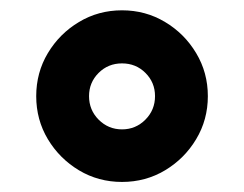

<svg xmlns="http://www.w3.org/2000/svg" viewBox="-20 -430 480 378"><path d="M51.3 -240.7Q51.3 -287.1 74.2 -325.4Q97.2 -363.8 135.5 -386.7Q173.8 -409.7 220.2 -409.7Q266.6 -409.7 304.9 -386.7Q343.3 -363.8 366.2 -325.4Q389.2 -287.1 389.2 -240.7Q389.2 -194.3 366.2 -156Q343.3 -117.7 304.9 -94.7Q266.6 -71.8 220.2 -71.8Q173.8 -71.8 135.5 -94.7Q97.2 -117.7 74.2 -156Q51.3 -194.3 51.3 -240.7ZM155.3 -240.7Q155.3 -213.4 174.3 -194.3Q193.4 -175.3 220.2 -175.3Q247.1 -175.3 266.1 -194.3Q285.2 -213.4 285.2 -240.7Q285.2 -267.6 266.4 -286.4Q247.6 -305.2 220.2 -305.2Q192.9 -305.2 174.1 -286.4Q155.3 -267.6 155.3 -240.7Z"/></svg>

Font: Vazir WOL
Style: Bold-WOL
Weight: 700
Designer: Saber Rastikerdar
Foundry: Saber Rastikerdar
Version: Version 30.00;August 23, 2021;FontCreator 13.0.0.2683 64-bit